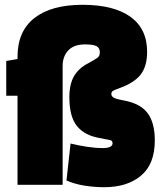

<svg xmlns="http://www.w3.org/2000/svg" viewBox="-20 -770 667 800"><path d="M53 0V-371H6V-516L53 -524V-533Q53 -640 123.5 -695Q194 -750 324 -750Q454 -750 523.5 -700Q593 -650 593 -554Q593 -495 567 -460.5Q541 -426 481 -404Q459 -396 451.5 -392Q444 -388 444 -378Q444 -369 454 -363Q464 -357 498 -351Q566 -338 595.5 -298Q625 -258 625 -185Q625 -86 567.5 -38Q510 10 415 10Q373 10 332 3.5Q291 -3 257 -18L274 -172Q306 -164 342 -158.5Q378 -153 409 -153Q428 -153 438.5 -158Q449 -163 449 -173Q449 -184 439.5 -186Q430 -188 394 -195Q332 -206 300.5 -245Q269 -284 269 -365Q269 -420 289 -453.5Q309 -487 347 -506Q374 -521 385 -528.5Q396 -536 396 -552Q396 -570 382.5 -577.5Q369 -585 334 -585Q288 -585 264.5 -560Q241 -535 241 -495V0Z"/></svg>

Font: Georama Condensed Black
Style: Regular
Weight: 900
Width: 3
Designer: Jean-Baptiste Levee
Foundry: Production Type
Version: Version 1.000